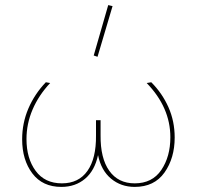

<svg xmlns="http://www.w3.org/2000/svg" viewBox="-20 -731 773 754"><path d="M363 -508 348 -513 405 -711 422 -707ZM666 -191Q666 -110 626 -53.5Q586 3 509 3Q455 3 416 -29.5Q377 -62 365 -122Q352 -61 314 -29Q276 3 221 3Q147 3 107 -50Q67 -103 67 -184Q67 -248 91.5 -305Q116 -362 160 -408L177 -405Q132 -357 108 -301Q84 -245 84 -185Q84 -109 120 -60Q156 -11 223 -11Q289 -11 323.5 -60Q358 -109 357 -199V-259H375V-200Q374 -110 409 -60.5Q444 -11 509 -11Q578 -11 613.5 -63.5Q649 -116 649 -192Q649 -309 556 -405L574 -408Q617 -365 641.5 -310Q666 -255 666 -191Z"/></svg>

Font: Ysabeau Infant Thin
Style: Regular
Weight: 200
Designer: Christian Thalmann (Catharsis Fonts)
Version: Version 0.003